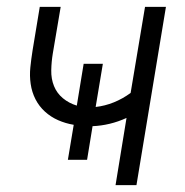

<svg xmlns="http://www.w3.org/2000/svg" viewBox="-20 -540 540 560"><path d="M317 0 349 -196Q325 -185 300 -179Q275 -173 250 -172L234 -74H178L195 -176Q171 -180 149.5 -189.5Q128 -199 111 -214.5Q94 -230 83.5 -250.5Q73 -271 69.5 -295Q66 -319 68.5 -343.5Q71 -368 75 -393L96 -520H157L134 -384Q130 -360 129.5 -335Q129 -310 137.5 -289Q146 -268 163.5 -253.5Q181 -239 204 -232L224 -354H280L259 -228Q286 -231 312 -241.5Q338 -252 361 -269L403 -520H464L378 0Z"/></svg>

Font: Iosevka Light
Style: Italic
Weight: 300
Italic angle: -9°
Monospace: yes
Designer: Belleve Invis
Foundry: Belleve Invis
Version: Version 32.5.0; ttfautohint (v1.8.4)